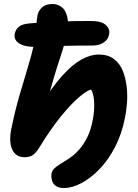

<svg xmlns="http://www.w3.org/2000/svg" viewBox="-20 -780 693 961"><path d="M300 161Q274 161 259.5 150.5Q245 140 240.5 124.5Q236 109 237 95Q239 71 260.5 55.5Q282 40 302 28Q320 18 340.5 2.5Q361 -13 381 -37Q401 -61 418 -95.5Q435 -130 444 -179Q454 -228 451 -271Q448 -314 436 -332Q415 -327 375.5 -293.5Q336 -260 285 -197.5Q234 -135 177 -42Q166 -24 155 -13Q144 -2 131.5 2.5Q119 7 104 7Q59 7 41.5 -31Q24 -69 36 -132Q55 -225 77 -301Q99 -377 118.5 -440.5Q138 -504 150 -558Q158 -595 160 -620Q162 -645 163 -665Q164 -685 168 -705Q173 -727 191 -743.5Q209 -760 244 -760Q267 -760 287.5 -745.5Q308 -731 316.5 -696Q325 -661 312 -598Q306 -569 294 -532Q282 -495 266.5 -446.5Q251 -398 234 -337Q217 -276 202 -200L186 -256Q242 -346 292 -401.5Q342 -457 387.5 -482Q433 -507 474 -507Q521 -507 550.5 -484.5Q580 -462 594.5 -425.5Q609 -389 614 -346Q619 -303 615.5 -262.5Q612 -222 606 -193Q590 -110 556 -44.5Q522 21 478 66.5Q434 112 387.5 136.5Q341 161 300 161ZM160 -545Q103 -545 75.5 -563Q48 -581 54 -612Q59 -634 75.5 -647Q92 -660 130 -663Q205 -670 281.5 -672.5Q358 -675 433 -675Q489 -675 510.5 -654Q532 -633 526 -608Q522 -583 499.5 -567.5Q477 -552 442 -552Q358 -552 302.5 -550.5Q247 -549 213 -547Q179 -545 160 -545Z"/></svg>

Font: Shantell Sans
Style: Bold Italic
Weight: 700
Italic angle: -11°
Designer: Stephen Nixon, Anya Danilova, Shantell Martin
Foundry: Arrow Type
Version: Version 1.011;[c5ecc13dd]